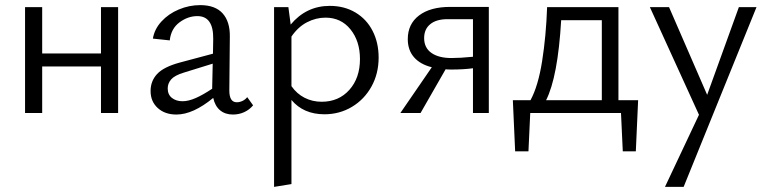

<svg xmlns="http://www.w3.org/2000/svg" viewBox="-20 -442 3005 751"><path d="M375 -182H145V0H78V-414H145V-233H375V-414H442V0H375Z M814 -59Q735 6 670 6Q625 6 597 -19.5Q569 -45 569 -86Q569 -125 594.5 -152.5Q620 -180 682 -197L813 -232L814 -290Q815 -379 752 -379Q715 -379 682 -354.5Q649 -330 644 -284L578 -291Q584 -328 611.5 -358Q639 -388 679.5 -405Q720 -422 763 -422Q822 -422 851 -389.5Q880 -357 879 -298L877 -88Q877 -42 906 -42Q917 -42 928 -47Q939 -52 947 -62L970 -30Q956 -13 935.5 -3.5Q915 6 891 6Q861 6 841 -10.5Q821 -27 814 -59ZM694 -46Q717 -46 745.5 -58.5Q774 -71 810 -95V-101L812 -193L699 -158Q663 -147 649.5 -131.5Q636 -116 636 -96Q636 -72 652.5 -59Q669 -46 694 -46Z M1120 -51V278L1052 289V-414H1108L1117 -346Q1178 -419 1270 -419Q1327 -419 1370.5 -393Q1414 -367 1437.5 -321Q1461 -275 1461 -217Q1461 -154 1433 -103.5Q1405 -53 1356.5 -24Q1308 5 1249 5Q1167 5 1120 -51ZM1238 -44Q1305 -44 1346.5 -90.5Q1388 -137 1388 -211Q1388 -281 1351 -327Q1314 -373 1253 -373Q1216 -373 1181 -355Q1146 -337 1120 -299V-105Q1141 -75 1171.5 -59.5Q1202 -44 1238 -44Z M1830 -175Q1793 -170 1745 -170Q1730 -170 1723 -171L1625 0H1546L1669 -179Q1624 -190 1599.5 -218Q1575 -246 1575 -289Q1575 -348 1619 -381.5Q1663 -415 1741 -415H1892V0H1830ZM1746 -215Q1780 -215 1830 -220V-367H1730Q1687 -367 1663 -347.5Q1639 -328 1639 -293Q1639 -255 1667.5 -235Q1696 -215 1746 -215Z M1986 -50H2055Q2085 -105 2100.5 -203Q2116 -301 2120 -414H2399V-50H2476L2467 150H2416L2409 0H2054L2047 150H1995ZM2334 -50V-363H2175Q2162 -141 2116 -50Z M2939 -414 2654 289H2581L2714 7L2522 -414H2597L2746 -71L2870 -414Z"/></svg>

Font: LXGW Bright TC
Style: Regular
Weight: 400
Designer: Christian Thalmann (Catharsis Fonts)
Foundry: LXGW / Christian Thalmann (Catharsis Fonts) / Fontworks Inc.
Version: Version 5.501